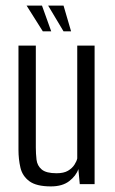

<svg xmlns="http://www.w3.org/2000/svg" viewBox="-20 -658 411 686"><path d="M162 8Q110 8 85 -10.5Q60 -29 53 -59Q46 -89 46 -123V-495H108V-131Q108 -109 110.5 -87.5Q113 -66 129 -52.5Q145 -39 182 -39Q208 -39 223 -48Q238 -57 246 -69.5Q254 -82 256 -92V-495H318V0H265L260 -54Q252 -30 227.5 -11Q203 8 162 8ZM234 -546H207L152 -638H207ZM163 -546H133L75 -638H130Z"/></svg>

Font: Alumni Sans Thin
Style: Regular
Weight: 400
Version: Version 1.018